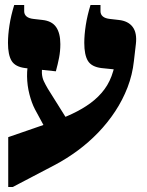

<svg xmlns="http://www.w3.org/2000/svg" viewBox="-20 -667 589 770"><path d="M13 83V-117L178 -174Q228 -191 269.5 -210.5Q311 -230 343.5 -254Q376 -278 399 -309Q422 -340 434 -382L436 -389L387 -394Q347 -399 332.5 -423Q318 -447 318 -495Q318 -527 324 -566Q330 -605 343 -647H383V-622Q383 -609 392.5 -601Q402 -593 421 -591L456 -587Q494 -583 512 -559Q530 -535 525 -491L517 -422Q511 -367 491.5 -316.5Q472 -266 442 -220.5Q412 -175 374 -135.5Q336 -96 292 -63.5Q248 -31 201 -6L31 83ZM179 -120 120 -229Q107 -254 98 -289Q89 -324 88.5 -361Q88 -398 97 -428L151 -421Q147 -392 148 -374Q149 -356 155.5 -342Q162 -328 172 -311L266 -161ZM204 -381 81 -394Q41 -399 26.5 -423Q12 -447 12 -495Q12 -527 18 -566Q24 -605 37 -647H77V-622Q77 -609 86.5 -601Q96 -593 115 -591L150 -587Q188 -583 205 -558.5Q222 -534 222 -490Q222 -462 217 -436Q212 -410 204 -381Z"/></svg>

Font: Noto Serif Hebrew Black
Style: Regular
Weight: 900
Version: Version 2.003